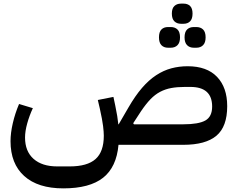

<svg xmlns="http://www.w3.org/2000/svg" viewBox="-20 -798 1312 1058"><path d="M329 240Q189 240 113.5 172Q38 104 38 -20Q38 -65 50.5 -119Q63 -173 85 -225L161 -202Q142 -161 130 -118Q118 -75 118 -40Q118 36 165 77.5Q212 119 295 119H364Q461 119 506.5 78.5Q552 38 552 -50Q552 -70 548 -103.5Q544 -137 530 -200L519 -247L605 -264L615 -217Q622 -184 626 -158.5Q630 -133 632 -113H634L688 -206Q725 -270 762.5 -313.5Q800 -357 840.5 -383.5Q881 -410 924 -421.5Q967 -433 1014 -433Q1120 -433 1176 -374.5Q1232 -316 1232 -213Q1232 -100 1172.5 -50Q1113 0 990 0H633Q622 123 548 181.5Q474 240 329 240ZM990 -113Q1074 -113 1111.5 -134Q1149 -155 1149 -211Q1149 -319 1029 -319H999Q957 -319 924 -313Q891 -307 862.5 -292Q834 -277 809 -251Q784 -225 757 -185L714 -119L718 -113ZM1048 -535Q1025 -535 1011 -549Q997 -563 997 -592Q997 -622 1011 -635.5Q1025 -649 1048 -649H1062Q1085 -649 1099 -635.5Q1113 -622 1113 -592Q1113 -563 1099 -549Q1085 -535 1062 -535ZM906 -535Q883 -535 869.5 -549Q856 -563 856 -592Q856 -622 869.5 -635.5Q883 -649 906 -649H921Q944 -649 958 -635.5Q972 -622 972 -592Q972 -563 958 -549Q944 -535 921 -535ZM977 -667Q955 -667 941 -680.5Q927 -694 927 -723Q927 -752 941 -765Q955 -778 977 -778H992Q1014 -778 1027.5 -765Q1041 -752 1041 -723Q1041 -694 1027.5 -680.5Q1014 -667 992 -667Z"/></svg>

Font: IBM Plex Arabic Medium
Style: Regular
Weight: 500
Designer: Mike Abbink, Paul van der Laan, Pieter van Rosmalen, Wael Morcos, Khajak Apelian
Foundry: Bold Monday
Version: Version 1.0